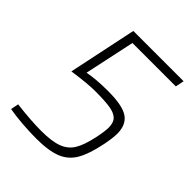

<svg xmlns="http://www.w3.org/2000/svg" viewBox="-197 -802 923 923"><g transform="rotate(45 265.0 -340.0)"><path d="M20 -7 28 -47Q127 -35 195 -35Q268 -35 308 -50Q348 -65 369 -99Q390 -133 404 -198Q415 -248 415 -276Q415 -309 399 -325.5Q383 -342 348 -348Q313 -354 246 -354Q193 -354 97 -340L170 -688H512L503 -644H208L153 -387Q208 -398 289 -398Q388 -398 426.5 -371Q465 -344 465 -284Q465 -255 455 -205Q438 -121 412 -76Q386 -31 338 -11.5Q290 8 204 8Q161 8 109 4Q57 0 20 -7Z"/></g></svg>

Font: Saira Semi Condensed ExtraLight
Style: Italic
Weight: 200
Width: 4
Italic angle: -12°
Designer: Hector Gatti with collaboration of the Omnibus-Type team
Foundry: Omnibus-Type
Version: Version 1.001; ttfautohint (v1.8)